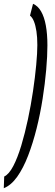

<svg xmlns="http://www.w3.org/2000/svg" viewBox="-82 -770 288 1010"><path d="M167.4 -531.4Q167.4 -475.2 161 -402.6Q154.7 -330 142.2 -250.7Q129.8 -171.4 110.6 -94.5Q91.3 -17.5 66 48.5Q40.6 114.5 8.6 159.7Q-23.5 204.8 -62.1 220L-59.9 158.6Q-34.8 146.9 -12 103.2Q10.7 59.5 30 -4.6Q49.2 -68.6 65 -142.8Q80.8 -217.1 91.7 -290.8Q102.6 -364.6 108.5 -428.3Q114.4 -492 114.4 -533.2Q114.4 -574.4 109.7 -605.2Q105 -636 96.7 -657.1Q88.4 -678.2 75.8 -687.9L91.8 -750Q117.2 -739.2 134 -710.2Q150.9 -681.1 159.1 -636.1Q167.4 -591.2 167.4 -531.4Z"/></svg>

Font: Georama ExtraCondensed Thin
Style: Italic
Weight: 100
Width: 2
Italic angle: -9°
Designer: Jean-Baptiste Levee
Foundry: Production Type
Version: Version 1.001